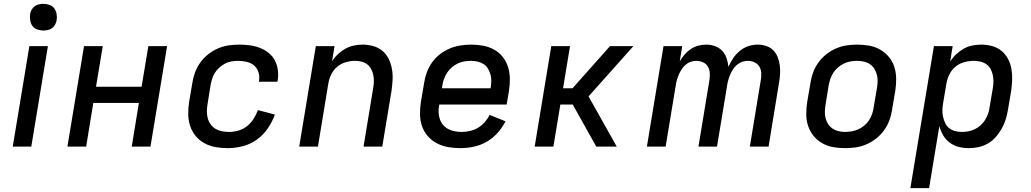

<svg xmlns="http://www.w3.org/2000/svg" viewBox="-20 -759 5340 994"><path d="M46 0 132 -520H228L142 0ZM204 -601Q188 -601 172.5 -606.5Q157 -612 148 -624.5Q139 -637 136.5 -653.5Q134 -670 136 -687Q138 -698 144 -709Q150 -720 160 -727Q170 -734 181.5 -736.5Q193 -739 205 -739Q221 -739 236.5 -733.5Q252 -728 261 -715.5Q270 -703 273 -686.5Q276 -670 273 -653Q271 -642 265 -631Q259 -620 249 -613Q239 -606 227.5 -603.5Q216 -601 204 -601Z M329 0 415 -520H512L477 -310H713L748 -520H845L759 0H662L699 -226H463L426 0Z M1159 8Q1127 8 1096 2.5Q1065 -3 1038.5 -17.5Q1012 -32 993 -55Q974 -78 964.5 -106.5Q955 -135 954.5 -167Q954 -199 959 -231L976 -331Q980 -358 990 -385Q1000 -412 1017.5 -436Q1035 -460 1058.5 -478.5Q1082 -497 1109 -508.5Q1136 -520 1163.5 -524Q1191 -528 1219 -528Q1246 -528 1273 -524.5Q1300 -521 1324.5 -511.5Q1349 -502 1369.5 -486Q1390 -470 1402 -448Q1414 -426 1418 -399Q1422 -372 1418 -345L1416 -336H1320L1321 -341Q1325 -364 1318 -385.5Q1311 -407 1295 -420.5Q1279 -434 1256.5 -439Q1234 -444 1212 -444Q1195 -444 1178 -441Q1161 -438 1145.5 -430Q1130 -422 1116 -409.5Q1102 -397 1092.5 -382Q1083 -367 1078 -350.5Q1073 -334 1070 -317L1054 -217Q1051 -199 1051 -180.5Q1051 -162 1056 -145Q1061 -128 1071.5 -114Q1082 -100 1096.5 -91.5Q1111 -83 1129 -79.5Q1147 -76 1166 -76Q1189 -76 1214 -83Q1239 -90 1259 -106Q1279 -122 1293 -144Q1307 -166 1315 -189L1403 -166Q1390 -129 1366.5 -94.5Q1343 -60 1309.5 -36Q1276 -12 1236.5 -2Q1197 8 1159 8Z M1529 0 1615 -520H1712L1699 -441Q1711 -461 1729 -478Q1747 -495 1767.5 -506.5Q1788 -518 1811 -523Q1834 -528 1856 -528Q1885 -528 1912 -520.5Q1939 -513 1959.5 -496Q1980 -479 1992 -454.5Q2004 -430 2009 -402.5Q2014 -375 2012.5 -346.5Q2011 -318 2007 -289L1959 0H1862L1912 -303Q1915 -320 1915.5 -337.5Q1916 -355 1912.5 -371Q1909 -387 1901.5 -401.5Q1894 -416 1881 -426Q1868 -436 1851.5 -440Q1835 -444 1818 -444Q1794 -444 1770 -437Q1746 -430 1726.5 -414Q1707 -398 1695.5 -375Q1684 -352 1680 -328L1626 0Z M2363 8Q2331 8 2300 2.5Q2269 -3 2242 -17Q2215 -31 2195 -54Q2175 -77 2165 -105.5Q2155 -134 2154.5 -166.5Q2154 -199 2159 -231L2176 -331Q2180 -358 2190 -385Q2200 -412 2217 -436Q2234 -460 2258 -478.5Q2282 -497 2308.5 -508Q2335 -519 2363 -523.5Q2391 -528 2418 -528Q2450 -528 2480.5 -522.5Q2511 -517 2537.5 -502.5Q2564 -488 2582.5 -464.5Q2601 -441 2610 -412.5Q2619 -384 2619.5 -352.5Q2620 -321 2615 -289L2603 -218H2254V-217Q2250 -198 2250.5 -179.5Q2251 -161 2256.5 -144Q2262 -127 2273 -113.5Q2284 -100 2299.5 -91.5Q2315 -83 2333.5 -79.5Q2352 -76 2370 -76Q2392 -76 2413.5 -81Q2435 -86 2454.5 -97.5Q2474 -109 2489.5 -126.5Q2505 -144 2515 -164L2597 -131Q2581 -99 2556 -71Q2531 -43 2499.5 -25Q2468 -7 2432.5 0.5Q2397 8 2363 8ZM2268 -302H2520V-303Q2523 -321 2523.5 -338.5Q2524 -356 2519.5 -372.5Q2515 -389 2506.5 -403.5Q2498 -418 2484 -427Q2470 -436 2453 -440Q2436 -444 2418 -444Q2401 -444 2383.5 -441Q2366 -438 2350 -430.5Q2334 -423 2319.5 -410.5Q2305 -398 2295 -383Q2285 -368 2279 -351Q2273 -334 2270 -317Z M3067 0 2945 -218H2881L2845 0H2748L2834 -520H2931L2895 -302H2944L3138 -520H3259L3027 -260L3173 0Z M3329 0 3415 -520H3512L3499 -441Q3510 -460 3524 -476.5Q3538 -493 3556 -505Q3574 -517 3595 -522.5Q3616 -528 3636 -528Q3660 -528 3682 -520Q3704 -512 3719 -496Q3734 -480 3741.5 -458Q3749 -436 3751 -413Q3761 -436 3775.5 -457.5Q3790 -479 3810 -495.5Q3830 -512 3854 -520Q3878 -528 3902 -528Q3925 -528 3946.5 -521Q3968 -514 3983 -499Q3998 -484 4006 -463.5Q4014 -443 4017 -421Q4020 -399 4018.5 -376Q4017 -353 4013 -330L3959 0H3862L3919 -346Q3922 -364 3921 -382Q3920 -400 3911 -414.5Q3902 -429 3886 -436.5Q3870 -444 3851 -444Q3837 -444 3822.5 -439Q3808 -434 3795.5 -423.5Q3783 -413 3774.5 -399.5Q3766 -386 3760 -372Q3754 -358 3750 -343.5Q3746 -329 3744 -314L3692 0H3596L3653 -346Q3656 -364 3654.5 -382Q3653 -400 3644.5 -414.5Q3636 -429 3619.5 -436.5Q3603 -444 3585 -444Q3571 -444 3556 -439Q3541 -434 3529 -423.5Q3517 -413 3508.5 -399.5Q3500 -386 3494 -372Q3488 -358 3484 -343.5Q3480 -329 3478 -314L3426 0Z M4355 8Q4323 8 4292.5 2.5Q4262 -3 4236 -18Q4210 -33 4191.5 -56Q4173 -79 4163.5 -107.5Q4154 -136 4154 -167.5Q4154 -199 4159 -231L4176 -331Q4180 -358 4190 -385Q4200 -412 4217.5 -436Q4235 -460 4258.5 -478.5Q4282 -497 4309 -508.5Q4336 -520 4363.5 -524Q4391 -528 4418 -528Q4450 -528 4480.5 -522.5Q4511 -517 4537 -502Q4563 -487 4582 -464Q4601 -441 4610 -412.5Q4619 -384 4619.5 -352.5Q4620 -321 4615 -289L4598 -189Q4594 -162 4584 -135Q4574 -108 4556.5 -84Q4539 -60 4515.5 -41.5Q4492 -23 4465 -11.5Q4438 0 4410 4Q4382 8 4355 8ZM4355 -76Q4372 -76 4389.5 -79Q4407 -82 4423.5 -89.5Q4440 -97 4454.5 -109Q4469 -121 4479 -136.5Q4489 -152 4495 -169Q4501 -186 4503 -203L4520 -303Q4523 -321 4523.5 -338.5Q4524 -356 4519.5 -372.5Q4515 -389 4506.5 -403Q4498 -417 4484 -426.5Q4470 -436 4453 -440Q4436 -444 4418 -444Q4401 -444 4383.5 -441Q4366 -438 4350 -430.5Q4334 -423 4319.5 -411Q4305 -399 4295 -383.5Q4285 -368 4279 -351Q4273 -334 4270 -317L4254 -217Q4251 -199 4250.5 -181.5Q4250 -164 4254 -147.5Q4258 -131 4267 -117Q4276 -103 4290 -93.5Q4304 -84 4320.5 -80Q4337 -76 4355 -76Z M4693 215 4815 -520H4912L4899 -440Q4912 -461 4930 -478Q4948 -495 4969.5 -507Q4991 -519 5014 -523.5Q5037 -528 5060 -528Q5089 -528 5116.5 -520.5Q5144 -513 5164.5 -496Q5185 -479 5198 -455Q5211 -431 5216 -403.5Q5221 -376 5220 -347Q5219 -318 5215 -289L5198 -189Q5194 -165 5186.5 -140.5Q5179 -116 5166 -93Q5153 -70 5135.5 -50Q5118 -30 5095 -16.5Q5072 -3 5046.5 2.5Q5021 8 4997 8Q4969 8 4943.5 1.5Q4918 -5 4897 -20.5Q4876 -36 4863 -58.5Q4850 -81 4843 -106L4790 215ZM4959 -76Q4976 -76 4993 -79Q5010 -82 5026.5 -90Q5043 -98 5056.5 -110Q5070 -122 5079.5 -137.5Q5089 -153 5095 -169.5Q5101 -186 5103 -203L5120 -303Q5123 -320 5123 -337.5Q5123 -355 5119.5 -371.5Q5116 -388 5108 -402.5Q5100 -417 5086.5 -426.5Q5073 -436 5056 -440Q5039 -444 5022 -444Q4998 -444 4973 -437.5Q4948 -431 4928 -415Q4908 -399 4896 -375.5Q4884 -352 4880 -328L4863 -228Q4860 -210 4859 -191.5Q4858 -173 4862 -155.5Q4866 -138 4873 -122.5Q4880 -107 4893.5 -96Q4907 -85 4924 -80.5Q4941 -76 4959 -76Z"/></svg>

Font: Iosevka Aile Medium
Style: Italic
Weight: 500
Italic angle: -9°
Designer: Belleve Invis
Foundry: Belleve Invis
Version: Version 31.1.0; ttfautohint (v1.8.4)